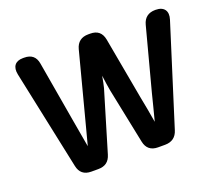

<svg xmlns="http://www.w3.org/2000/svg" viewBox="-108 -737 1048 924"><g transform="rotate(-20 416.5 -275.0)"><path d="M212 38H248C283 38 305 22 315 -12L407 -319C411 -334 415 -355 419 -378C423 -347 427 -319 431 -298L489 -15C496 20 518 38 554 38H590C625 38 648 21 658 -12L818 -520C831 -561 812 -588 769 -588H767C732 -588 709 -571 700 -537L616 -220C605 -175 593 -130 581 -83C573 -130 565 -176 556 -220L499 -534C492 -571 470 -588 434 -588H424C389 -588 366 -571 357 -537L274 -220C262 -175 250 -130 238 -83L214 -220L160 -534C154 -571 132 -588 96 -588H89C50 -588 31 -564 40 -522L147 -15C154 20 176 38 212 38Z"/></g></svg>

Font: 寒蝉团圆体 Round
Style: Regular
Weight: 500
Designer: 寒蝉字型
Version: Version 2.700;Glyphs 3.1.1 (3135)